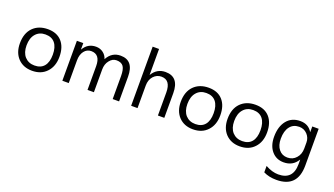

<svg xmlns="http://www.w3.org/2000/svg" viewBox="-79 -1382 3931 2258"><g transform="rotate(20 1887.0 -252.5)"><path d="M290 12Q180 12 113 -58Q47 -128 47 -244Q47 -370 116 -441Q186 -512 302 -512Q415 -512 477 -443Q539 -374 539 -252Q539 -132 471 -60Q404 12 290 12ZM296 -444Q219 -444 174 -391Q129 -339 129 -247Q129 -158 174 -107Q221 -56 296 -56Q375 -56 416 -105.5Q457 -155 457 -249Q457 -343 416 -393.5Q375 -444 296 -444Z M1377 0H1297V-287Q1297 -371 1272 -407Q1246 -444 1185 -444Q1134 -444 1098 -397Q1062 -352 1062 -285V0H982V-297Q982 -444 868 -444Q815 -444 781 -400Q747 -356 747 -285V0H667V-500H747V-421H749Q802 -512 904 -512Q956 -512 994 -483Q1032 -455 1046 -408Q1102 -512 1212 -512Q1377 -512 1377 -308Z M1943 0H1863V-288Q1863 -444 1747 -444Q1689 -444 1648 -399Q1608 -354 1608 -283V0H1528V-740H1608V-417H1610Q1668 -512 1774 -512Q1943 -512 1943 -308Z M2303 12Q2193 12 2126 -58Q2060 -128 2060 -244Q2060 -370 2129 -441Q2199 -512 2315 -512Q2428 -512 2490 -443Q2552 -374 2552 -252Q2552 -132 2484 -60Q2417 12 2303 12ZM2309 -444Q2232 -444 2187 -391Q2142 -339 2142 -247Q2142 -158 2187 -107Q2234 -56 2309 -56Q2388 -56 2429 -105.5Q2470 -155 2470 -249Q2470 -343 2429 -393.5Q2388 -444 2309 -444Z M2889 12Q2779 12 2712 -58Q2646 -128 2646 -244Q2646 -370 2715 -441Q2785 -512 2901 -512Q3014 -512 3076 -443Q3138 -374 3138 -252Q3138 -132 3070 -60Q3003 12 2889 12ZM2895 -444Q2818 -444 2773 -391Q2728 -339 2728 -247Q2728 -158 2773 -107Q2820 -56 2895 -56Q2974 -56 3015 -105.5Q3056 -155 3056 -249Q3056 -343 3015 -393.5Q2974 -444 2895 -444Z M3693 -40Q3693 235 3429 235Q3336 235 3267 200V120Q3352 167 3428 167Q3613 167 3613 -29V-84H3611Q3554 12 3439 12Q3346 12 3289 -55Q3232 -122 3232 -234Q3232 -361 3293 -437Q3354 -512 3461 -512Q3562 -512 3611 -431H3613V-500H3693ZM3613 -226V-300Q3613 -358 3573 -401Q3532 -444 3472 -444Q3397 -444 3356 -390Q3314 -336 3314 -239Q3314 -155 3354 -106Q3394 -56 3461 -56Q3528 -56 3570 -104Q3613 -151 3613 -226Z"/></g></svg>

Font: A_ThatdaokhamC
Style: Regular
Weight: 400
Designer: Rangsiwut Chaisin
Foundry: Rangsiwut Chaisin
Version: Version 1.000